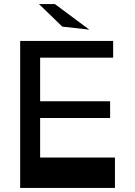

<svg xmlns="http://www.w3.org/2000/svg" viewBox="-20 -932 670 952"><path d="M289 -800 173 -912H252L423 -785ZM550 -151V0H80V-729H541V-646H179V-430H526V-347H179V-151Z"/></svg>

Font: OpenDyslexic
Style: Regular
Weight: 400
Designer: Abbie Gonzalez
Version: Version 0.920;hotconv 1.0.109;makeotfexe 2.5.65596